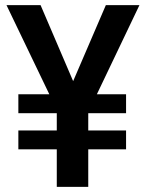

<svg xmlns="http://www.w3.org/2000/svg" viewBox="-20 -731 571 751"><path d="M266.1 -413.6 394 -710.9H525.4L358.9 -362.3H473.1V-288.1H325.2V-220.7H473.1V-147H325.2V0H202.1V-147H51.8V-220.7H202.1V-288.1H51.8V-362.3H172.9L5.4 -710.9H138.7Z"/></svg>

Font: Vazir Medium
Style: Medium
Weight: 500
Designer: Saber Rastikerdar
Foundry: Saber Rastikerdar
Version: Version 30.0.0